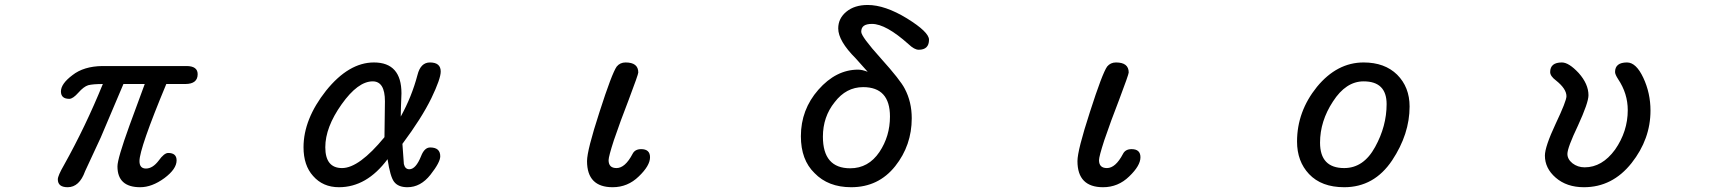

<svg xmlns="http://www.w3.org/2000/svg" viewBox="-20 -742 7040 783"><path d="M215.8 -10.7Q215.8 -25.4 241.2 -69.3Q329.1 -226.6 399.4 -399.4Q359.4 -399.4 339.8 -394.5Q321.3 -388.7 299.8 -364.3Q277.3 -338.9 262.7 -338.9Q228.5 -338.9 228.5 -369.1Q228.5 -400.4 275.4 -435.5Q321.3 -471.7 397.5 -472.7H740.2Q786.1 -472.7 786.1 -439.5Q786.1 -399.4 735.4 -399.4H658.2Q548.8 -136.7 548.8 -85Q548.8 -54.7 575.2 -54.7Q602.5 -54.7 627 -86.9Q649.4 -118.2 666 -118.2Q700.2 -118.2 700.2 -87.9Q700.2 -52.7 650.4 -15.6Q599.6 21.5 551.8 21.5Q459 21.5 459 -63.5Q459 -94.7 507.8 -229.5L570.3 -399.4H483.4L390.6 -180.7L327.1 -43.9Q303.7 21.5 255.9 21.5Q215.8 21.5 215.8 -10.7Z M1256.8 -24.4Q1217.8 -67.4 1217.8 -141.6Q1217.8 -255.9 1309.6 -372.1Q1402.3 -487.3 1504.9 -487.3Q1617.2 -487.3 1617.2 -361.3L1615.2 -306.6L1614.3 -266.6Q1659.2 -347.7 1682.6 -436.5Q1695.3 -487.3 1733.4 -487.3Q1777.3 -487.3 1777.3 -450.2Q1777.3 -420.9 1739.3 -341.8Q1699.2 -259.8 1621.1 -155.3L1627 -73.2Q1631.8 -51.8 1649.4 -51.8Q1675.8 -51.8 1697.3 -105.5Q1710.9 -140.6 1734.4 -140.6Q1775.4 -140.6 1775.4 -104.5Q1775.4 -80.1 1735.4 -29.3Q1695.3 21.5 1641.6 21.5Q1603.5 21.5 1586.9 -1Q1571.3 -21.5 1560.5 -92.8Q1475.6 21.5 1362.3 21.5Q1296.9 21.5 1256.8 -24.4ZM1547.9 -182.6 1549.8 -329.1Q1549.8 -410.2 1500 -410.2Q1439.5 -410.2 1373 -316.4Q1306.6 -222.7 1306.6 -141.6Q1306.6 -56.6 1375 -56.6Q1444.3 -56.6 1547.9 -182.6Z M2374 -85Q2374 -128.9 2424.8 -285.2Q2475.6 -443.4 2495.1 -470.7Q2508.8 -487.3 2531.2 -487.3Q2583 -487.3 2583 -446.3Q2583 -438.5 2543.9 -335Q2510.7 -250 2483.4 -169.9Q2461.9 -103.5 2461.9 -88.9Q2461.9 -56.6 2494.1 -56.6Q2529.3 -56.6 2559.6 -114.3Q2569.3 -133.8 2594.7 -133.8Q2630.9 -133.8 2630.9 -100.6Q2630.9 -66.4 2585 -22.5Q2540 21.5 2478.5 21.5Q2374 21.5 2374 -85Z M3301.8 -36.1Q3246.1 -89.8 3246.1 -186.5Q3246.1 -294.9 3317.4 -376Q3389.6 -458 3479.5 -458Q3496.1 -458 3518.6 -449.2L3469.7 -503.9Q3398.4 -575.2 3398.4 -626Q3398.4 -667 3431.6 -694.3Q3464.8 -721.7 3518.6 -721.7Q3588.9 -721.7 3678.7 -667Q3768.6 -611.3 3768.6 -580.1Q3768.6 -539.1 3726.6 -539.1Q3709 -539.1 3685.5 -561.5Q3592.8 -644.5 3536.1 -644.5Q3513.7 -644.5 3502.9 -636.7Q3492.2 -628.9 3492.2 -612.3Q3492.2 -592.8 3572.3 -503.9Q3652.3 -415 3669.9 -379.9Q3698.2 -326.2 3698.2 -259.8Q3698.2 -149.4 3630.9 -64.5Q3562.5 21.5 3451.2 21.5Q3357.4 21.5 3301.8 -36.1ZM3566.4 -122.1Q3609.4 -186.5 3609.4 -266.6Q3609.4 -386.7 3500 -386.7Q3430.7 -386.7 3383.8 -325.2Q3335.9 -265.6 3335.9 -184.6Q3335.9 -55.7 3447.3 -55.7Q3521.5 -55.7 3566.4 -122.1Z M4374 -85Q4374 -128.9 4424.8 -285.2Q4475.6 -443.4 4495.1 -470.7Q4508.8 -487.3 4531.2 -487.3Q4583 -487.3 4583 -446.3Q4583 -438.5 4543.9 -335Q4510.7 -250 4483.4 -169.9Q4461.9 -103.5 4461.9 -88.9Q4461.9 -56.6 4494.1 -56.6Q4529.3 -56.6 4559.6 -114.3Q4569.3 -133.8 4594.7 -133.8Q4630.9 -133.8 4630.9 -100.6Q4630.9 -66.4 4585 -22.5Q4540 21.5 4478.5 21.5Q4374 21.5 4374 -85Z M5318.4 -32.2Q5269.5 -84 5269.5 -165Q5269.5 -287.1 5350.6 -387.7Q5432.6 -487.3 5541 -487.3Q5627 -487.3 5677.7 -437.5Q5728.5 -386.7 5728.5 -307.6Q5728.5 -195.3 5657.2 -87.9Q5584 21.5 5461.9 21.5Q5369.1 21.5 5318.4 -32.2ZM5587.9 -142.6Q5634.8 -227.5 5634.8 -317.4Q5634.8 -410.2 5541 -410.2Q5468.8 -410.2 5416 -328.1Q5363.3 -248 5363.3 -160.2Q5363.3 -56.6 5461.9 -56.6Q5541 -56.6 5587.9 -142.6Z M6324.2 -17.6Q6280.3 -55.7 6280.3 -107.4Q6280.3 -143.6 6324.2 -237.3Q6368.2 -330.1 6368.2 -349.6Q6368.2 -379.9 6325.2 -414.1Q6301.8 -431.6 6301.8 -448.2Q6301.8 -487.3 6349.6 -487.3Q6377.9 -487.3 6418 -444.3Q6458 -399.4 6458 -353.5Q6458 -323.2 6415 -229.5Q6372.1 -139.6 6372.1 -114.3Q6372.1 -92.8 6392.6 -76.2Q6414.1 -59.6 6442.4 -59.6Q6513.7 -59.6 6566.4 -131.8Q6618.2 -206.1 6618.2 -293Q6618.2 -360.4 6579.1 -418.9Q6566.4 -438.5 6566.4 -448.2Q6566.4 -487.3 6615.2 -487.3Q6652.3 -487.3 6681.6 -424.8Q6710.9 -362.3 6710.9 -291Q6710.9 -174.8 6633.8 -77.1Q6555.7 21.5 6439.5 21.5Q6369.1 21.5 6324.2 -17.6Z"/></svg>

Font: FakePearl
Style: Regular
Weight: 400
Version: Version 1.2